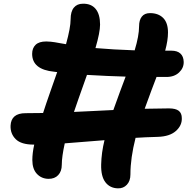

<svg xmlns="http://www.w3.org/2000/svg" viewBox="-20 -838 1051 1038"><path d="M162.1 -56.2Q94.7 -56.2 65.2 -85.4Q35.6 -114.7 37.1 -158.2Q40 -226.1 118.2 -226.1Q133.3 -226.1 165 -226.6Q196.8 -227.1 212.9 -227.1Q226.1 -268.6 253.9 -347.9Q281.7 -427.2 289.1 -448.2Q282.7 -448.2 272.9 -450.2Q153.8 -461.9 153.8 -546.9Q153.8 -577.6 172.4 -595.7Q190.9 -613.8 230 -613.8Q241.2 -613.8 254.2 -612.5Q267.1 -611.3 276.6 -609.6Q286.1 -607.9 305.2 -604.5Q324.2 -601.1 336.9 -599.1Q361.8 -688.5 361.8 -733.9Q361.8 -775.4 379.2 -796.6Q396.5 -817.9 428.2 -817.9Q473.1 -818.8 497.1 -789.8Q521 -760.7 521 -705.1Q521 -663.1 496.1 -578.1Q591.8 -569.8 708 -565.9Q731.9 -644.5 731.9 -695.8Q731.9 -729.5 746.8 -748.3Q761.7 -767.1 791 -767.1Q835.9 -767.1 862.1 -741Q888.2 -714.8 888.2 -662.1Q888.2 -620.1 873 -564H907.2Q938.5 -564 955.3 -548.6Q972.2 -533.2 973.1 -503.9Q974.1 -470.7 948.2 -446.3Q922.4 -421.9 879.9 -421.9H826.2Q822.3 -411.6 798.3 -348.4Q774.4 -285.2 762.2 -250Q852.1 -252 893.1 -252Q929.7 -252 946.3 -239Q962.9 -226.1 962.9 -199.2Q964.4 -159.7 930.9 -129.9Q897.5 -100.1 833 -98.1Q763.7 -96.2 712.9 -92.8Q685.1 16.1 685.1 105Q685.1 140.1 666 160.6Q647 181.2 617.2 180.2Q574.2 179.2 549.8 147.2Q525.4 115.2 526.9 51.8Q528.3 -12.7 544.9 -80.1Q334.5 -63 330.1 -63Q314 9.8 314 53.2Q314 87.9 294.7 108.6Q275.4 129.4 241.2 128.9Q203.6 127.9 179.2 101.6Q154.8 75.2 154.8 26.9Q154.8 -9.8 165 -56.2ZM450.2 -433.1Q396.5 -282.7 379.9 -232.9Q415.5 -234.4 486.6 -238Q557.6 -241.7 592.8 -243.2Q605 -278.8 628.9 -342.8Q652.8 -406.7 659.2 -423.8Q564 -426.3 450.2 -433.1Z"/></svg>

Font: Shantell Sans Irregular
Style: Bold
Weight: 700
Designer: Stephen Nixon, Anya Danilova, Shantell Martin
Foundry: Arrow Type
Version: Version 1.006;[9816181b4]